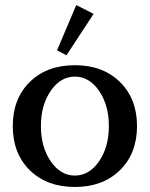

<svg xmlns="http://www.w3.org/2000/svg" viewBox="-20 -724 589 756"><path d="M241.7 -506.3 204.6 -525.9 280.3 -704.1 348.6 -669.4ZM274.9 12.2Q164.6 12.2 97.4 -53.7Q30.3 -119.6 30.3 -227.5Q30.3 -335.4 97.4 -401.4Q164.6 -467.3 274.9 -467.3Q384.8 -467.3 452.1 -401.4Q519.5 -335.4 519.5 -227.5Q519.5 -119.6 452.1 -53.7Q384.8 12.2 274.9 12.2ZM179.7 -88.9Q218.3 -32.7 274.9 -32.7Q331.5 -32.7 370.1 -88.9Q408.7 -145 408.7 -227.5Q408.7 -310.1 370.1 -366.2Q331.5 -422.4 274.9 -422.4Q218.3 -422.4 179.7 -366.2Q141.1 -310.1 141.1 -227.5Q141.1 -145 179.7 -88.9Z"/></svg>

Font: Elstob 6pt Medium
Style: Regular
Weight: 500
Designer: Peter S. Baker
Version: Version 1.015